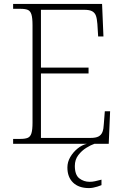

<svg xmlns="http://www.w3.org/2000/svg" viewBox="-20 -734 633 980"><path d="M47 0V-25H84Q108 -25 121.5 -30.5Q135 -36 140.5 -54Q146 -72 146 -108V-605Q146 -642 140.5 -660Q135 -678 122 -683.5Q109 -689 84 -689H47V-714H501L508 -548H481L477 -612Q475 -639 469.5 -654Q464 -669 450.5 -676.5Q437 -684 410 -684H189V-389H432V-359H189V-30H442Q469 -30 483 -37.5Q497 -45 503 -60.5Q509 -76 510 -102L515 -166H542L535 0ZM434 226Q382 226 353 198Q324 170 324 121Q324 93 338.5 68Q353 43 375.5 24.5Q398 6 423 0H462Q444 6 420.5 20.5Q397 35 379.5 58Q362 81 362 113Q362 159 385 176.5Q408 194 437 194Q452 194 465 191Q478 188 498 183V211Q488 215 477 218.5Q466 222 455 224Q444 226 434 226Z"/></svg>

Font: Noto Serif Thai ExtraLight
Style: Regular
Weight: 250
Version: Version 2.001